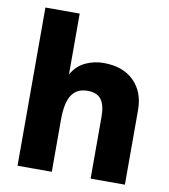

<svg xmlns="http://www.w3.org/2000/svg" viewBox="-79 -765 735 833"><g transform="rotate(10 288.0 -348.5)"><path d="M54 -697H205V-429Q228 -469 265.5 -486.5Q303 -504 345 -504Q430 -504 478.5 -456.5Q527 -409 527 -328V0H376V-272Q376 -324 357.5 -348.5Q339 -373 298 -373Q250 -373 227.5 -338.5Q205 -304 205 -230V0H54Z"/></g></svg>

Font: Hanken Grotesk Black
Style: Regular
Weight: 900
Designer: Alfredo Marco Pradil
Foundry: Hanken Design Co.
Version: Version 3.014